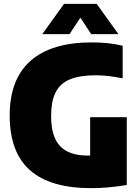

<svg xmlns="http://www.w3.org/2000/svg" viewBox="-20 -971 730 1001"><path d="M641 -360V-6.5Q540.5 10 456 10Q242.5 10 136.5 -83.5Q30.5 -177 30.5 -369Q30.5 -557.5 139.2 -653.8Q248 -750 459 -750Q547.5 -750 619.5 -732.5V-562.5Q542 -578.5 480.5 -578.5Q395.5 -578.5 344.5 -557.2Q293.5 -536 270 -489.8Q246.5 -443.5 246.5 -365.5Q246.5 -258 293.5 -209Q340.5 -160 436 -160H450V-360ZM597.5 -793H455.5L399 -879L342.5 -793H200.5L314 -951H484Z"/></svg>

Font: Encode Sans SemiCondensed Black
Style: Regular
Weight: 900
Width: 4
Designer: Multiple Designers
Foundry: Impallari Type
Version: Version 2.000